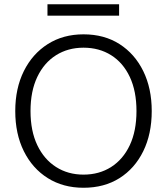

<svg xmlns="http://www.w3.org/2000/svg" viewBox="-20 -874 788 906"><path d="M374 12Q278 12 205.5 -33.5Q133 -79 92.5 -160.5Q52 -242 52 -350Q52 -457 92.5 -538.5Q133 -620 205.5 -666Q278 -712 374 -712Q472 -712 544 -666Q616 -620 656 -538.5Q696 -457 696 -350Q696 -242 656 -160.5Q616 -79 544 -33.5Q472 12 374 12ZM374 -50Q448 -50 504.5 -86Q561 -122 592.5 -189Q624 -256 624 -350Q624 -444 592.5 -511Q561 -578 504.5 -613.5Q448 -649 374 -649Q301 -649 244.5 -613.5Q188 -578 156 -511Q124 -444 124 -350Q124 -256 156 -189Q188 -122 244.5 -86Q301 -50 374 -50ZM204 -800V-854H542V-800Z"/></svg>

Font: DM Sans 9pt Light
Style: Regular
Weight: 300
Version: Version 4.004;gftools[0.9.30]